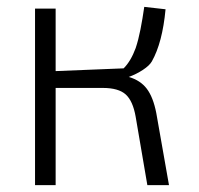

<svg xmlns="http://www.w3.org/2000/svg" viewBox="-20 -539 578 559"><path d="M82 -514H142V-332L340 -340Q361 -361 375 -399Q383 -423 389 -453.5Q395 -484 400 -519L462 -512Q453 -415 422 -360Q415 -348 396 -335.5Q377 -323 355 -315Q389 -305 407.5 -280.5Q426 -256 435 -210L472 0H409L375 -199Q367 -245 346 -264Q325 -283 279 -283H142V0H82Z"/></svg>

Font: Athiti
Style: Regular
Weight: 400
Designer: CadsonDemak Team
Foundry: CadsonDemak
Version: Version 1.032